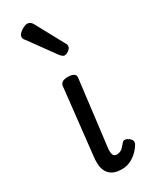

<svg xmlns="http://www.w3.org/2000/svg" viewBox="-222 -891 750 954"><g transform="rotate(-30 152.5 -414.0)"><path d="M172 17Q140 17 120.5 6.5Q101 -4 91 -22Q81 -40 79.5 -64Q78 -88 82 -116L123 -487Q125 -502 135.5 -508.5Q146 -515 168 -515Q190 -515 201 -507.5Q212 -500 210 -487L163 -105Q162 -91 163.5 -80.5Q165 -70 170.5 -64.5Q176 -59 188 -59Q199 -59 208.5 -64Q218 -69 226 -78.5Q234 -88 242 -97Q248 -104 257.5 -103Q267 -102 279 -93Q290 -85 292 -75.5Q294 -66 289 -57Q278 -38 260.5 -21Q243 -4 220.5 6.5Q198 17 172 17ZM208 -615Q203 -615 197 -619Q191 -623 184 -632L78 -778Q72 -785 69.5 -790Q67 -795 67 -801Q67 -811 77 -821Q87 -831 100.5 -838Q114 -845 125 -845Q143 -845 154 -824L241 -664Q245 -658 245.5 -654.5Q246 -651 246 -648Q246 -636 232.5 -625.5Q219 -615 208 -615Z"/></g></svg>

Font: Playwrite GB J
Style: Italic
Weight: 400
Italic angle: -7.01216°
Designer: Veronika Burian, José Scaglione
Foundry: TypeTogether
Version: Version 1.002